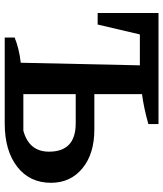

<svg xmlns="http://www.w3.org/2000/svg" viewBox="41 -733 692 814"><g transform="rotate(90 387.0 -326.0)"><path d="M139 0V-42Q185 -61 246 -68L257 -573H126L84 -394H35V-652H506V-609Q439 -590 379 -582V-380H529Q632 -380 693.5 -329.5Q755 -279 755 -196Q755 -106 687 -53Q619 0 503 0ZM379 -79H534Q623 -103 623 -188Q623 -301 503 -301H379Z"/></g></svg>

Font: Piazzolla SC SemiBold
Style: Regular
Weight: 600
Designer: Juan Pablo del Peral
Foundry: Huerta Tipografica
Version: Version 1.330